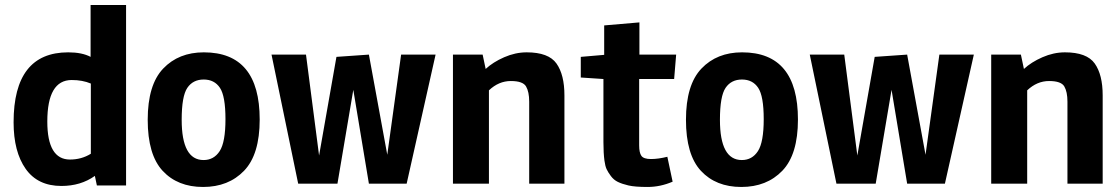

<svg xmlns="http://www.w3.org/2000/svg" viewBox="-20 -730 4452 763"><path d="M34 -244Q34 -522 251 -522Q306 -522 340 -504V-710H481V7H365L357 -31Q301 9 224 9Q130 9 82 -59Q34 -127 34 -244ZM265 -412Q168 -412 168 -247Q168 -96 258 -96Q304 -96 341 -119V-398Q308 -412 265 -412Z M790 -522Q1012 -522 1012 -255Q1012 -116 950 -51.5Q888 13 787 13Q686 13 626.5 -51Q567 -115 567 -254Q567 -393 628.5 -457.5Q690 -522 790 -522ZM702 -254Q702 -94 789 -94Q830 -94 853 -129.5Q876 -165 876 -256.5Q876 -348 854 -381Q832 -414 789.5 -414Q747 -414 724.5 -381Q702 -348 702 -254Z M1317 -504 1446 -513 1519 -115 1574 -513H1711L1596 0H1446L1384 -373L1321 0H1165L1059 -513H1196L1248 -112Z M2073 -522Q2160 -522 2191.5 -477.5Q2223 -433 2223 -351V0H2083V-326Q2083 -365 2070.5 -386.5Q2058 -408 2010 -408Q1962 -408 1923 -371V0H1780V-513H1898L1910 -456Q1939 -483 1983.5 -502.5Q2028 -522 2073 -522Z M2378 -165V-416L2288 -422V-504L2381 -512V-629L2521 -641V-513H2667L2659 -416H2520V-152Q2520 -123 2529 -110.5Q2538 -98 2567 -98Q2596 -98 2632 -107L2653 -8Q2604 13 2553.5 13Q2503 13 2477.5 7Q2452 1 2435.5 -7Q2419 -15 2407.5 -30.5Q2396 -46 2390.5 -58Q2385 -70 2382 -92Q2378 -122 2378 -165Z M2929 -522Q3151 -522 3151 -255Q3151 -116 3089 -51.5Q3027 13 2926 13Q2825 13 2765.5 -51Q2706 -115 2706 -254Q2706 -393 2767.5 -457.5Q2829 -522 2929 -522ZM2841 -254Q2841 -94 2928 -94Q2969 -94 2992 -129.5Q3015 -165 3015 -256.5Q3015 -348 2993 -381Q2971 -414 2928.5 -414Q2886 -414 2863.5 -381Q2841 -348 2841 -254Z M3456 -504 3585 -513 3658 -115 3713 -513H3850L3735 0H3585L3523 -373L3460 0H3304L3198 -513H3335L3387 -112Z M4212 -522Q4299 -522 4330.5 -477.5Q4362 -433 4362 -351V0H4222V-326Q4222 -365 4209.5 -386.5Q4197 -408 4149 -408Q4101 -408 4062 -371V0H3919V-513H4037L4049 -456Q4078 -483 4122.5 -502.5Q4167 -522 4212 -522Z"/></svg>

Font: Rambla
Style: Bold
Weight: 700
Designer: Martin Sommaruga
Foundry: Martin Sommaruga
Version: Version 1.001